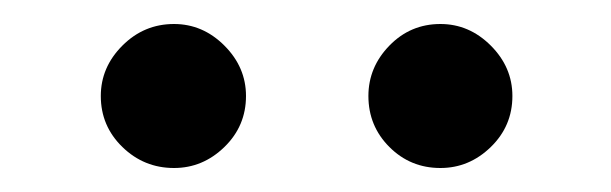

<svg xmlns="http://www.w3.org/2000/svg" viewBox="-20 -754 509 160"><path d="M125 -614Q100 -614 82 -631.5Q64 -649 64 -674Q64 -698 82 -716Q100 -734 125 -734Q149 -734 167 -716Q185 -698 185 -674Q185 -649 167 -631.5Q149 -614 125 -614ZM347 -614Q322 -614 304.5 -631.5Q287 -649 287 -674Q287 -698 304.5 -716Q322 -734 347 -734Q371 -734 389 -716Q407 -698 407 -674Q407 -649 389 -631.5Q371 -614 347 -614Z"/></svg>

Font: Comfortaa
Style: Bold
Weight: 700
Designer: Johan Aakerlund
Foundry: Johan Aakerlund
Version: Version 3.104; ttfautohint (v1.8.1.43-b0c9)